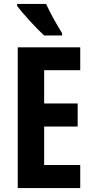

<svg xmlns="http://www.w3.org/2000/svg" viewBox="-20 -954 475 974"><path d="M214 -934H67V-924C93 -888 169 -805 204 -774H295V-786C274 -818 232 -892 214 -934ZM387 0V-117H204V-312H374V-429H204V-598H387V-714H70V0Z"/></svg>

Font: Noto Sans Gurmukhi ExtraCondensed
Style: Bold
Weight: 700
Width: 2
Designer: Jelle Bosma - Monotype Design Team
Foundry: Monotype Imaging Inc.
Version: Version 2.004